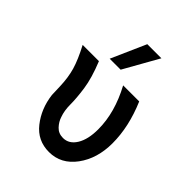

<svg xmlns="http://www.w3.org/2000/svg" viewBox="-200 -806 925 925"><g transform="rotate(45 262.5 -343.5)"><path d="M43 -472.2H153.8Q187 -390.1 195.6 -329.6Q204.1 -269 204.1 -227.5Q204.1 -186 215.8 -153.8Q223.6 -128.9 242.9 -108.4Q262.2 -87.9 293 -87.9Q334 -87.9 358.9 -128.4Q383.8 -168.9 383.8 -237.8Q383.8 -351.6 318.8 -472.2H428.2Q480 -351.1 480 -238.8Q480 -134.8 427.5 -63.5Q375 7.8 293 7.8Q214.8 7.8 167 -53Q119.1 -113.8 108.9 -196.8Q108.9 -198.7 106.9 -255.4Q105 -312 91.6 -358.6Q78.1 -405.3 43 -472.2ZM182.1 -517.1 260.7 -694.8H356.9L256.8 -517.1Z"/></g></svg>

Font: CMU Bright
Style: SemiBold
Weight: 600
Version: Version 0.7.0